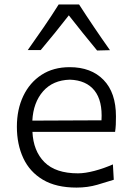

<svg xmlns="http://www.w3.org/2000/svg" viewBox="-20 -830 589 861"><path d="M323.2 11.2Q231.9 11.2 172.6 -23.9Q113.3 -59.1 84.5 -120.8Q55.7 -182.6 55.7 -261.7Q55.7 -339.4 84.5 -399.7Q113.3 -460 166.3 -494.4Q219.2 -528.8 292.5 -528.8Q388.7 -528.8 444.3 -471.7Q500 -414.6 500 -308.1Q500 -288.1 499.3 -271.2Q498.5 -254.4 496.1 -238.8H125.5Q129.4 -152.8 179.4 -102.8Q229.5 -52.7 329.6 -52.7Q361.3 -52.7 403.3 -63.7Q445.3 -74.7 486.3 -92.8L490.2 -23.9Q460 -14.2 416.5 -1.5Q373 11.2 323.2 11.2ZM435.1 -290.5Q440.4 -377.9 403.6 -424.1Q366.7 -470.2 293.5 -472.7Q217.3 -470.7 173.3 -420.7Q129.4 -370.6 125 -289.1ZM415.5 -603.5Q383.3 -642.6 351.1 -682.4Q318.8 -722.2 288.6 -761.2Q258.8 -722.7 227.1 -683.6Q195.3 -644.5 162.6 -605.5H104.5Q141.1 -657.2 176.3 -708.3Q211.4 -759.3 243.2 -810.1H334.5Q367.2 -759.3 401.9 -708Q436.5 -656.7 473.1 -605Z"/></svg>

Font: Pinar Regular
Style: Regular
Weight: 400
Designer: Amin Abedi
Version: Version 3.000